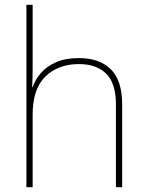

<svg xmlns="http://www.w3.org/2000/svg" viewBox="-20 -780 613 800"><path d="M116 -496Q116 -474 115.5 -456.5Q115 -439 114 -417H116Q127 -449 151 -476.5Q175 -504 214 -521Q253 -538 309 -538Q395 -538 442 -491Q489 -444 489 -346V0H463V-345Q463 -433 422.5 -473Q382 -513 309 -513Q223 -513 169.5 -461.5Q116 -410 116 -302V0H90V-760H116Z"/></svg>

Font: Noto Sans Bengali Thin
Style: Regular
Weight: 100
Designer: Jelle Bosma - Monotype Design Team
Foundry: Monotype Imaging Inc.
Version: Version 2.003; ttfautohint (v1.8.4.7-5d5b)